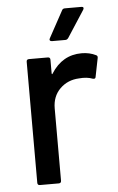

<svg xmlns="http://www.w3.org/2000/svg" viewBox="-51 -737 475 773"><g transform="rotate(-5 186.0 -350.0)"><path d="M350 -501Q357 -498 355 -489L340 -414Q339 -405 328 -408Q305 -417 273 -414Q227 -412 196 -381.5Q165 -351 165 -302V-10Q165 0 155 0H79Q69 0 69 -10V-499Q69 -509 79 -509H155Q165 -509 165 -499V-444Q165 -441 166.5 -440.5Q168 -440 169 -443Q214 -514 292 -514Q324 -514 350 -501ZM241 -700H308Q314 -700 315.5 -696.5Q317 -693 314 -688L244 -580Q239 -573 232 -573H178Q172 -573 169.5 -576.5Q167 -580 170 -585L229 -693Q232 -700 241 -700Z"/></g></svg>

Font: BarlowMedium
Style: Regular
Weight: 500
Designer: Jeremy Tribby
Foundry: Tribby Type
Version: Version 1.422